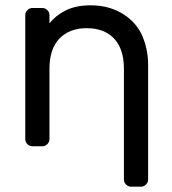

<svg xmlns="http://www.w3.org/2000/svg" viewBox="-20 -550 647 722"><path d="M510 152H473Q462 152 454 144Q446 136 446 125V-291Q446 -366 409 -405Q372 -444 306 -444Q241 -444 203.5 -405Q166 -366 166 -291V-27Q166 -16 158 -8Q150 0 139 0H102Q91 0 83 -8Q75 -16 75 -27V-493Q75 -504 83 -512Q91 -520 102 -520H139Q150 -520 158 -512Q166 -504 166 -493V-462Q188 -491 226.5 -510.5Q265 -530 321 -530Q384 -530 433 -503Q484 -475 510 -426Q537 -371 537 -306V125Q537 136 529 144Q521 152 510 152Z"/></svg>

Font: Contemporary
Style: Regular
Weight: 400
Designer: Victor Tran
Foundry: Victor Tran
Version: Version 1.100